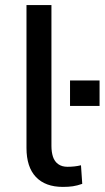

<svg xmlns="http://www.w3.org/2000/svg" viewBox="-20 -725 411 754"><path d="M227 9Q158 9 121 -30Q84 -69 84 -144V-705H182V-152Q182 -128 188 -109.5Q194 -91 208.5 -80.5Q223 -70 245 -70Q259 -70 272.5 -71.5Q286 -73 298 -76L303 -3Q283 4 266 6.5Q249 9 227 9ZM255 -309V-409H371V-309Z"/></svg>

Font: Nunito Sans 7pt SemiCondensed Medium
Style: Regular
Weight: 500
Width: 4
Designer: Vernon Adams
Foundry: Vernon Adams
Version: Version 3.101;gftools[0.9.27]